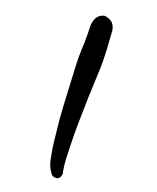

<svg xmlns="http://www.w3.org/2000/svg" viewBox="-170 -661 612 747"><g transform="rotate(30 136.0 -287.5)"><path d="M77 -608Q110 -608 122 -574Q127 -555 131.5 -535.5Q136 -516 141 -496Q152 -449 158 -401.5Q164 -354 171 -305Q179 -253 187 -201Q195 -149 206 -98Q211 -73 216.5 -48.5Q222 -24 231 -1Q234 3 234 10Q234 17 231.5 23Q229 29 222 32Q206 37 197 28Q174 7 164 -22Q149 -59 138.5 -97Q128 -135 117 -172Q103 -227 91 -281.5Q79 -336 66 -391Q59 -423 55 -455Q51 -487 45 -518Q43 -529 40.5 -539.5Q38 -550 38 -560Q38 -571 41 -580.5Q44 -590 51 -598Q57 -603 63.5 -606.5Q70 -610 77 -608Z"/></g></svg>

Font: Delicious Handrawn
Style: Regular
Weight: 400
Designer: Agung Rohmat
Foundry: Agung Rohmat
Version: Version 1.002; ttfautohint (v1.8.4.7-5d5b);gftools[0.9.27]